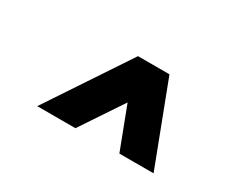

<svg xmlns="http://www.w3.org/2000/svg" viewBox="-64 -916 789 666"><g transform="rotate(30 330.0 -582.5)"><path d="M271 -420 383 -588 447 -420H584L460 -745H334L118 -420Z"/></g></svg>

Font: Plus Jakarta Sans
Style: Bold Italic
Weight: 700
Italic angle: -8°
Designer: Gumpita Rahayu
Foundry: Tokotype
Version: Version 2.071;gftools[0.9.30]